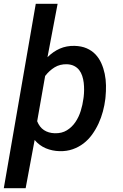

<svg xmlns="http://www.w3.org/2000/svg" viewBox="-32 -777 639 1000"><path d="M516.6 -261.7Q512.7 -229.5 503.9 -196.5Q495.1 -163.6 481 -133.1Q466.8 -102.5 447.5 -75.9Q428.2 -49.3 403.1 -30Q377.9 -10.7 346.9 0.2Q315.9 11.2 278.3 10.3Q240.2 9.3 206.8 -4.6Q173.3 -18.6 148.4 -47.9L101.6 203.1H-12.2L154.3 -757.3H268.1L215.3 -479Q244.6 -508.3 279.5 -523.7Q314.5 -539.1 356.4 -538.1Q392.6 -537.1 419.4 -525.4Q446.3 -513.7 465.1 -493.9Q483.9 -474.1 495.6 -448Q507.3 -421.9 513.4 -392.6Q519.5 -363.3 520 -332.3Q520.5 -301.3 517.6 -272ZM403.8 -272.5Q405.8 -289.6 406 -308.3Q406.2 -327.1 404.1 -345.9Q401.9 -364.7 396.2 -381.8Q390.6 -398.9 380.4 -412.1Q370.1 -425.3 354.5 -433.3Q338.9 -441.4 316.9 -442.4Q280.3 -443.4 252.4 -426.3Q224.6 -409.2 203.1 -381.3L161.6 -145.5Q173.8 -114.7 197 -99.4Q220.2 -84 253.4 -83Q290 -82 316.4 -98.4Q342.8 -114.7 360.6 -140.9Q378.4 -167 388.4 -199.2Q398.4 -231.4 402.3 -262.2Z"/></svg>

Font: Roboto Mono Medium
Style: Italic
Weight: 500
Designer: Google
Version: Version 2.000985; 2015; ttfautohint (v1.3)